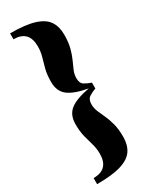

<svg xmlns="http://www.w3.org/2000/svg" viewBox="-238 -828 807 1026"><g transform="rotate(-30 166.0 -315.0)"><path d="M30 -780Q125 -780 179 -763Q233 -746 255.2 -712.8Q277.5 -679.5 277.5 -630Q277.5 -582.5 268.5 -548.2Q259.5 -514 247.5 -488.2Q235.5 -462.5 226.2 -440.2Q217 -418 217 -394Q217 -363.5 236 -352Q255 -340.5 277.5 -333V-297Q255 -289.5 236 -277Q217 -264.5 217 -234Q217 -210.5 226.2 -188.2Q235.5 -166 247.5 -140.2Q259.5 -114.5 268.5 -80.5Q277.5 -46.5 277.5 1Q277.5 50.5 255.2 83.8Q233 117 179 133.8Q125 150.5 30 150.5V113Q124 113 124 17Q124 -16 115.5 -44.8Q107 -73.5 98.5 -106.2Q90 -139 90 -184Q90 -241.5 126.8 -270.5Q163.5 -299.5 247 -315Q163.5 -330 126.8 -359Q90 -388 90 -445Q90 -490 98.5 -522.8Q107 -555.5 115.5 -584.2Q124 -613 124 -646Q124 -743.5 30 -743.5Z"/></g></svg>

Font: Bodoni* 06pt
Style: Bold
Weight: 700
Version: Version 2.3